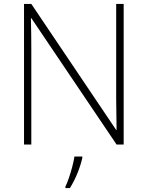

<svg xmlns="http://www.w3.org/2000/svg" viewBox="-20 -734 751 975"><path d="M608 0H572L139 -642H137Q138 -601 138.5 -562.5Q139 -524 139 -481V0H102V-714H139L570 -74H572Q572 -108 571 -151Q570 -194 570 -231V-714H608ZM398 68Q390 104 373.5 145Q357 186 335 221H312V214Q320 198 329.5 170.5Q339 143 347 112.5Q355 82 358 61H398Z"/></svg>

Font: Noto Sans Bengali ExtraLight
Style: Regular
Weight: 200
Designer: Jelle Bosma - Monotype Design Team
Foundry: Monotype Imaging Inc.
Version: Version 2.003; ttfautohint (v1.8.4.7-5d5b)